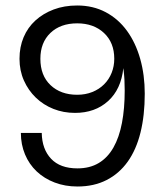

<svg xmlns="http://www.w3.org/2000/svg" viewBox="-20 -566 607 699"><path d="M261 -546Q319 -546 365 -521.5Q411 -497 442.5 -453.5Q474 -410 490.5 -351.5Q507 -293 507 -225Q507 -146 491.5 -83.5Q476 -21 445 22.5Q414 66 368 89.5Q322 113 262 113Q217 113 179 98.5Q141 84 113.5 58Q86 32 71 -4Q56 -40 56 -82H132Q133 -23 166 12Q199 47 262 47Q307 47 339.5 27.5Q372 8 393 -29Q414 -66 424 -118.5Q434 -171 434 -236Q434 -258 433 -277Q432 -296 429 -318Q421 -241 373.5 -198Q326 -155 253 -155Q211 -155 174.5 -169.5Q138 -184 110.5 -210.5Q83 -237 67 -273Q51 -309 51 -352Q51 -395 66 -430.5Q81 -466 109 -491.5Q137 -517 175.5 -531.5Q214 -546 261 -546ZM261 -481Q200 -481 163.5 -446Q127 -411 127 -352Q127 -291 164 -256Q201 -221 261 -221Q291 -221 316 -231Q341 -241 359 -259Q377 -277 386.5 -301Q396 -325 396 -352Q396 -411 358.5 -446Q321 -481 261 -481Z"/></svg>

Font: Karla Tamil Upright
Style: Regular
Weight: 400
Designer: Jonathan Pinhorn
Foundry: Jonathan Pinhorn
Version: Version 1.001